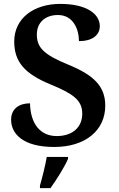

<svg xmlns="http://www.w3.org/2000/svg" viewBox="-20 -744 610 985"><path d="M258 10C417 10 520 -74 520 -202C520 -302 460 -359 331 -412C203 -464 169 -501 169 -567C169 -630 214 -667 277 -667C357 -667 385 -592 385 -533C454 -533 492 -564 492 -610C492 -672 425 -724 289 -724C153 -724 53 -650 53 -531C53 -428 105 -366 239 -311C353 -264 402 -231 402 -161C402 -92 353 -46 271 -46C185 -46 136 -111 134 -214C81 -214 37 -188 37 -130C37 -58 97 10 258 10ZM185 208V221H239C270 178 311 113 329 71V61H220C212 107 197 166 185 208Z"/></svg>

Font: Noto Serif SemiBold
Style: Regular
Weight: 600
Designer: Monotype Design Team
Foundry: Monotype Imaging Inc.
Version: Version 2.013